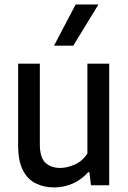

<svg xmlns="http://www.w3.org/2000/svg" viewBox="-20 -828 574 858"><path d="M222.5 9.5Q176.5 9.5 139.8 -8.5Q103 -26.5 82 -67.8Q61 -109 61 -178.5V-543.5H158V-184Q158 -123.5 183.2 -100.5Q208.5 -77.5 249 -77.5Q278.5 -77.5 313 -92.2Q347.5 -107 370.5 -141.5V-543.5H468V0H386.5L379.5 -58.5H374Q343.5 -24.5 304.5 -7.5Q265.5 9.5 222.5 9.5ZM221.5 -624 318 -808H420L307.5 -624Z"/></svg>

Font: Encode Sans Semi Condensed Medium
Style: Regular
Weight: 500
Width: 4
Designer: Multiple Designers
Foundry: Impallari Type
Version: Version 3.000; ttfautohint (v1.8.3) -l 8 -r 50 -G 200 -x 14 